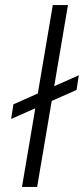

<svg xmlns="http://www.w3.org/2000/svg" viewBox="-20 -740 332 760"><path d="M33 -327 292 -442 283 -384 24 -269ZM189 -720H249L127 0H67Z"/></svg>

Font: Oak Sans Light Italic
Style: Regular
Weight: 400
Italic angle: -9.5°
Foundry: Erik Kennedy, Walven
Version: Version 1.000;Glyphs 3.1.2 (3151)